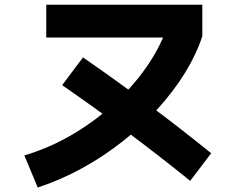

<svg xmlns="http://www.w3.org/2000/svg" viewBox="-20 -762 1040 828"><path d="M142.7 46.7 85 -91.7Q190 -123 284.8 -177.7Q379.5 -232.5 459 -302.9Q538.5 -373.3 596.9 -452.4Q655.3 -531.5 687.5 -610.5L724.2 -600H179.5V-741.7H852.5V-605.8Q827 -528 778.5 -449Q730 -370 662.1 -295Q594.2 -220 511.8 -154.6Q429.5 -89.2 335.8 -37.6Q242.2 14 142.7 46.7ZM800.2 17.8Q667.2 -89.5 529.3 -192.6Q391.3 -295.7 248 -394.8L338 -514.5Q481.7 -415 619.7 -311.8Q757.7 -208.7 890.8 -101.2Z"/></svg>

Font: Murecho Thin
Style: Regular
Weight: 100
Designer: Neil Summerour
Foundry: Positype
Version: Version 1.010